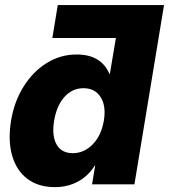

<svg xmlns="http://www.w3.org/2000/svg" viewBox="-20 -748 686 779"><path d="M203.1 11.2Q135.7 11.2 91.3 -22.2Q46.9 -55.7 29.3 -116.5Q11.7 -177.2 24.9 -258.8Q38.1 -337.4 76.4 -397.9Q114.7 -458.5 170.2 -492.7Q225.6 -526.9 291 -526.9Q390.1 -526.9 423.8 -448.7H425.8L450.2 -593.8H192.4L214.4 -727.5H645.5L525.4 0H353.5L366.2 -76.7H364.7Q337.9 -33.7 296.1 -11.2Q254.4 11.2 203.1 11.2ZM274.9 -126.5Q321.3 -126.5 356.2 -162.4Q391.1 -198.2 401.4 -258.8Q411.1 -318.4 388.2 -354.2Q365.2 -390.1 318.8 -390.1Q273.4 -390.1 241.7 -355Q210 -319.8 199.7 -258.8Q189.5 -196.8 209.7 -161.6Q230 -126.5 274.9 -126.5Z"/></svg>

Font: Inter Display Extra Bold
Style: Italic
Weight: 800
Italic angle: -9.39999°
Designer: Rasmus Andersson
Foundry: rsms
Version: Version 4.000;git-4fc901f